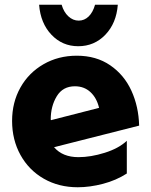

<svg xmlns="http://www.w3.org/2000/svg" viewBox="-20 -774 636 810"><path d="M311 -111Q244 -111 208 -153L567 -244Q565 -324 534.5 -391Q504 -458 445 -498.5Q386 -539 304 -539Q226 -539 163.5 -503Q101 -467 66 -404.5Q31 -342 31 -264Q31 -184 66.5 -120Q102 -56 165 -20Q228 16 308 16Q359 16 414.5 1.5Q470 -13 515 -42V-180Q481 -148 422 -129.5Q363 -111 311 -111ZM296 -410Q335 -410 361.5 -385.5Q388 -361 398 -319L195 -267L194 -270Q194 -326 219.5 -368Q245 -410 296 -410ZM312 -687Q288 -687 268.5 -705Q249 -723 240 -754H145Q151 -676 197 -627.5Q243 -579 310 -579Q378 -579 424.5 -627.5Q471 -676 477 -754H381Q372 -722 354 -704.5Q336 -687 312 -687Z"/></svg>

Font: Geom ExtraBold
Style: Bold
Weight: 800
Version: Version 1.102